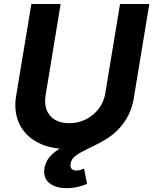

<svg xmlns="http://www.w3.org/2000/svg" viewBox="-20 -748 780 977"><path d="M325.7 10.3Q233.4 10.3 169.7 -24.2Q106 -58.6 77.6 -119.6Q49.3 -180.7 62 -259.8L139.6 -727.5H288.6L211.9 -262.7Q205.1 -219.7 217.5 -188Q230 -156.2 259.3 -138.7Q288.6 -121.1 331.5 -121.1Q378.9 -121.1 418 -141.1Q457 -161.1 482.9 -195.3Q508.8 -229.5 515.6 -272.5L590.8 -727.5H739.7L661.1 -250Q647.9 -170.9 601.8 -112.3Q555.7 -53.7 484.9 -21.7Q414.1 10.3 325.7 10.3ZM319.3 209.5Q261.7 209.5 230 182.6Q198.2 155.8 206.5 106.4Q212.9 71.3 236.1 46.4Q259.3 21.5 293.9 2.7Q328.6 -16.1 369.1 -32.7Q409.7 -49.3 450.2 -68.1Q490.7 -86.9 526.4 -111.6Q562 -136.2 586.9 -171.1Q611.8 -206.1 620.1 -254.9L661.1 -250Q649.9 -186.5 623 -143.1Q596.2 -99.6 561.3 -70.6Q526.4 -41.5 489 -22Q451.7 -2.4 419.2 12.9Q386.7 28.3 364.7 44.7Q342.8 61 339.4 84.5Q336.4 101.1 344 110.4Q351.6 119.6 369.1 119.6Q379.9 119.6 389.6 116.7Q399.4 113.8 407.7 109.4L422.9 187.5Q403.8 196.8 375.7 203.1Q347.7 209.5 319.3 209.5Z"/></svg>

Font: Inter 16pt
Style: Bold Italic
Weight: 700
Italic angle: -9.3988°
Version: Version 4.001;git-66647c0bb